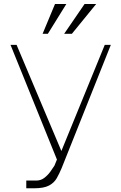

<svg xmlns="http://www.w3.org/2000/svg" viewBox="-20 -958 624 987"><path d="M115.1 9.9V-29.8H166.2Q189.6 -29.8 207.4 -43.3Q225.1 -56.8 238.3 -74.8Q251.4 -92.7 259.9 -106.5L272.7 -137.8L34.1 -727.3H65.3L295.5 -181.8L518.5 -727.3H549.7L296.9 -93.8Q285.2 -65.7 271.8 -42.1Q258.5 -18.5 232.1 -4.3Q205.6 9.9 154.8 9.9ZM309.7 -784.1 414.8 -937.5H474.4L349.4 -784.1ZM198.9 -784.1 262.8 -937.5H321L225.9 -784.1Z"/></svg>

Font: Inter UI Thin
Style: Regular
Weight: 100
Designer: Rasmus Andersson
Foundry: rsms
Version: 3.2;8d6f07862